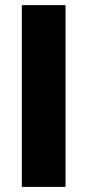

<svg xmlns="http://www.w3.org/2000/svg" viewBox="-20 -731 342 751"><path d="M236.3 -710.9V0H65.4V-710.9Z"/></svg>

Font: Vazirmatn UI FD Black
Style: Regular
Weight: 900
Designer: Saber Rastikerdar
Foundry: Saber Rastikerdar
Version: Version 33.003